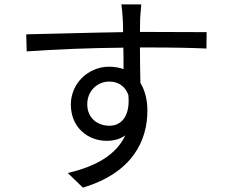

<svg xmlns="http://www.w3.org/2000/svg" viewBox="-20 -809 1040 878"><path d="M480 -234C425 -234 379 -270 379 -332C379 -396 428 -436 479 -436C518 -436 551 -418 567 -375C576 -281 538 -234 480 -234ZM633 -592C778 -592 868 -590 924 -587L925 -662C877 -662 755 -663 635 -663H620C620 -689 621 -712 621 -727L626 -789H535C537 -777 540 -748 541 -727C542 -713 543 -690 543 -662C396 -660 210 -654 100 -652L102 -574C226 -583 394 -590 544 -591C545 -557 545 -522 545 -493C525 -500 503 -504 479 -504C385 -504 304 -429 304 -331C304 -224 384 -165 468 -165C501 -165 529 -173 553 -190C512 -102 420 -48 290 -18L359 49C589 -20 654 -169 654 -303C654 -352 643 -396 622 -430C621 -475 620 -536 620 -592Z"/></svg>

Font: Squished Noto Sans CJK JP Regular
Style: Regular
Weight: 400
Designer: Ryoko NISHIZUKA (kana & ideographs); Paul D. Hunt (Latin, Greek & Cyrillic); Wenlong ZHANG (bopomofo); Sandoll Communica
Foundry: Adobe Systems Incorporated
Version: Version 1.004;PS 1.004;hotconv 1.0.82;makeotf.lib2.5.63406